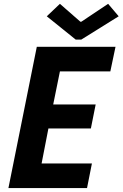

<svg xmlns="http://www.w3.org/2000/svg" viewBox="-20 -958 624 978"><path d="M167.5 -719.7H568.4L542 -594.2H285.2L251 -425.8H467.3L442.9 -303.7H226.6L191.9 -125.5H448.2L423.3 0H22.9ZM218.3 -875 285.2 -938.5 389.6 -847.2H394L530.8 -938.5L584.5 -875L394 -756.3H365.7Z"/></svg>

Font: Reddit Sans Chocolate
Style: Bold Italic
Weight: 700
Italic angle: -11.25°
Designer: Stephen Hutchings
Version: Version 1.013